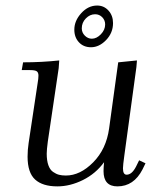

<svg xmlns="http://www.w3.org/2000/svg" viewBox="-20 -663 562 690"><path d="M58.1 -411.1 63 -439Q129.9 -439 192.9 -445.8L190.9 -418L151.9 -154.8Q147.9 -124.5 147.9 -110.8Q147.9 -85.9 153.8 -69.3Q159.7 -52.7 170.7 -45.2Q181.6 -37.6 192.1 -34.9Q202.6 -32.2 216.8 -32.2Q268.1 -32.2 314.9 -79.6Q361.8 -127 372.1 -201.2L404.8 -439L472.2 -445.8L470.2 -421.9L426.8 -104Q421.9 -68.8 421.9 -58.1Q421.9 -35.2 435.1 -35.2Q454.1 -35.2 469.2 -64.9L480 -86.9L502.9 -76.2L492.2 -54.2Q460.9 6.8 401.9 6.8Q352.1 6.8 352.1 -47.9Q352.1 -60.5 354 -80.1Q324.2 -39.1 278.1 -16.1Q231.9 6.8 186 6.8Q133.3 6.8 106.2 -17.8Q79.1 -42.5 79.1 -100.1Q79.1 -124.5 83 -149.9L115.2 -363.8Q118.2 -380.9 118.2 -391.1Q118.2 -402.8 111.8 -407Q105.5 -411.1 87.9 -411.1ZM247.1 -556.2Q247.1 -588.4 272 -615.7Q296.9 -643.1 329.1 -643.1Q353.5 -643.1 369.9 -625Q386.2 -606.9 386.2 -580.1Q386.2 -544.9 361.3 -519Q336.4 -493.2 307.1 -493.2Q280.3 -493.2 263.7 -511Q247.1 -528.8 247.1 -556.2ZM273.9 -561Q273.9 -545.9 284.9 -534.9Q295.9 -523.9 310.1 -523.9Q327.1 -523.9 342.5 -539.8Q357.9 -555.7 357.9 -575.2Q357.9 -590.3 347.4 -601.1Q336.9 -611.8 321.8 -611.8Q303.2 -611.8 288.6 -596.9Q273.9 -582 273.9 -561Z"/></svg>

Font: Dihjauti
Style: Italic
Weight: 400
Italic angle: -9°
Designer: T. Christopher White
Version: Version 3.0.0